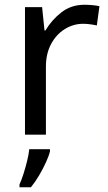

<svg xmlns="http://www.w3.org/2000/svg" viewBox="-20 -566 453 807"><path d="M335 -546Q350 -546 367.5 -544.5Q385 -543 398 -540L387 -459Q374 -462 358.5 -464Q343 -466 329 -466Q288 -466 252 -443.5Q216 -421 194.5 -380.5Q173 -340 173 -286V0H85V-536H157L167 -438H171Q197 -482 238 -514Q279 -546 335 -546ZM190 70Q186 88 173.5 115.5Q161 143 144.5 171Q128 199 110 221H62V209Q70 192 78.5 165.5Q87 139 94 110.5Q101 82 103 61H190Z"/></svg>

Font: Noto Sans Ethiopic
Style: Regular
Weight: 400
Designer: Monotype Design Team
Foundry: Monotype Imaging Inc.
Version: Version 2.102; ttfautohint (v1.8.4.7-5d5b)